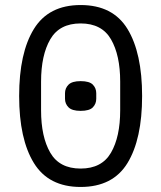

<svg xmlns="http://www.w3.org/2000/svg" viewBox="-20 -730 640 762"><path d="M300 12Q173 12 114.5 -83Q56 -178 56 -349Q56 -520 114.5 -615Q173 -710 300 -710Q428 -710 486 -615Q544 -520 544 -349Q544 -178 486 -83Q428 12 300 12ZM300 -61Q384 -61 420.5 -124Q457 -187 457 -292V-406Q457 -511 420.5 -574Q384 -637 300 -637Q216 -637 179.5 -574Q143 -511 143 -406V-292Q143 -187 179.5 -124Q216 -61 300 -61ZM300 -290Q266 -290 252 -304Q238 -318 238 -338V-360Q238 -380 252 -394Q266 -408 300 -408Q335 -408 348.5 -394Q362 -380 362 -360V-338Q362 -318 348.5 -304Q335 -290 300 -290Z"/></svg>

Font: Lilex
Style: Regular
Weight: 400
Monospace: yes
Designer: Mike Abbink, Paul van der Laan, Pieter van Rosmalen, Mikhael Khrustik
Foundry: Mikhael Khrustik
Version: Version 2.510